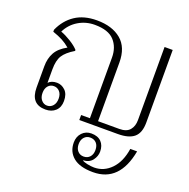

<svg xmlns="http://www.w3.org/2000/svg" viewBox="-141 -700 1070 1086"><g transform="rotate(20 393.5 -156.5)"><path d="M50 -431Q78 -494 130.5 -529Q183 -564 261 -564Q353 -564 407 -519Q461 -474 461 -383V-30H589Q632 -30 651.5 -53Q671 -76 671 -113V-553H720V-116Q720 -54 688.5 -27Q657 0 591 0H359V-30H412V-395Q412 -457 376 -496.5Q340 -536 258 -536Q204 -536 159.5 -509Q115 -482 92 -435Q120 -425 152.5 -405Q185 -385 203 -365V-359Q155 -330 136.5 -300.5Q118 -271 118 -217V-136Q136 -155 169 -155Q197 -155 219 -134Q241 -113 241 -71Q241 -33 218 -11.5Q195 10 158 10Q69 10 69 -90V-218Q69 -265 88.5 -300.5Q108 -336 156 -362Q134 -381 109.5 -394Q85 -407 50 -419ZM159 -14Q180 -14 194 -30Q208 -46 208 -73Q208 -100 194 -115.5Q180 -131 159 -131Q138 -131 124.5 -115.5Q111 -100 111 -73Q111 -46 125 -30Q139 -14 159 -14ZM450 48Q489 48 510 69.5Q531 91 531 128Q531 156 512.5 180.5Q494 205 456 207Q463 214 486.5 219Q510 224 529 224Q588 224 631 179.5Q674 135 686 55H727Q691 251 532 251Q452 251 412.5 218Q373 185 373 130Q373 94 395 71Q417 48 450 48ZM452 186Q475 186 489 170.5Q503 155 503 129Q503 102 489 87Q475 72 452 72Q430 72 416 87.5Q402 103 402 129Q402 155 416 170.5Q430 186 452 186Z"/></g></svg>

Font: Trirong ExtraLight
Style: Regular
Weight: 275
Designer: Katatrad Team
Foundry: CadsonDemak
Version: Version 1.001